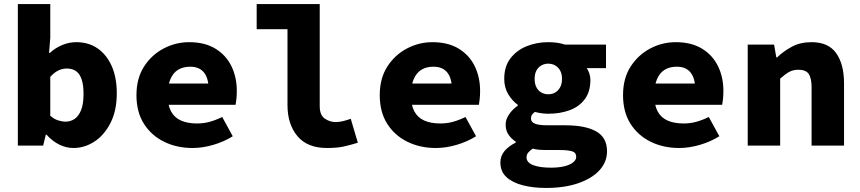

<svg xmlns="http://www.w3.org/2000/svg" viewBox="-20 -718 4240 947"><path d="M342 12Q307 12 273 -4.5Q239 -21 209 -54H206L193 0H68V-698H228V-532L222 -457H226Q253 -482 287 -496Q321 -510 356 -510Q418 -510 462.5 -478.5Q507 -447 531.5 -391Q556 -335 556 -258Q556 -172 525 -111.5Q494 -51 445.5 -19.5Q397 12 342 12ZM304 -118Q328 -118 348 -131.5Q368 -145 380 -175Q392 -205 392 -255Q392 -298 383 -325.5Q374 -353 356 -366.5Q338 -380 309 -380Q288 -380 268 -370.5Q248 -361 228 -339V-147Q246 -131 266 -124.5Q286 -118 304 -118Z M930 12Q852 12 789 -19Q726 -50 689.5 -108Q653 -166 653 -249Q653 -331 690 -389Q727 -447 786.5 -478.5Q846 -510 913 -510Q990 -510 1042.5 -478Q1095 -446 1121.5 -391.5Q1148 -337 1148 -270Q1148 -249 1146 -229.5Q1144 -210 1142 -201H772V-306H1032L1009 -277Q1009 -332 986 -360.5Q963 -389 918 -389Q883 -389 858.5 -374Q834 -359 820.5 -327.5Q807 -296 807 -249Q807 -200 823.5 -169Q840 -138 872.5 -123.5Q905 -109 952 -109Q984 -109 1013.5 -117Q1043 -125 1076 -141L1128 -46Q1085 -19 1032 -3.5Q979 12 930 12Z M1593 12Q1496 12 1447 -46.5Q1398 -105 1398 -200V-574H1246V-698H1557V-194Q1557 -150 1582 -133Q1607 -116 1635 -116Q1652 -116 1669.5 -120Q1687 -124 1710 -132L1745 -14Q1706 -2 1673.5 5Q1641 12 1593 12Z M2130 12Q2052 12 1989 -19Q1926 -50 1889.5 -108Q1853 -166 1853 -249Q1853 -331 1890 -389Q1927 -447 1986.5 -478.5Q2046 -510 2113 -510Q2190 -510 2242.5 -478Q2295 -446 2321.5 -391.5Q2348 -337 2348 -270Q2348 -249 2346 -229.5Q2344 -210 2342 -201H1972V-306H2232L2209 -277Q2209 -332 2186 -360.5Q2163 -389 2118 -389Q2083 -389 2058.5 -374Q2034 -359 2020.5 -327.5Q2007 -296 2007 -249Q2007 -200 2023.5 -169Q2040 -138 2072.5 -123.5Q2105 -109 2152 -109Q2184 -109 2213.5 -117Q2243 -125 2276 -141L2328 -46Q2285 -19 2232 -3.5Q2179 12 2130 12Z M2673 209Q2610 209 2559 196Q2508 183 2478 155.5Q2448 128 2448 83Q2448 52 2467.5 28Q2487 4 2524 -15V-19Q2504 -32 2489 -52.5Q2474 -73 2474 -104Q2474 -129 2491 -154Q2508 -179 2534 -197V-201Q2507 -220 2487 -253Q2467 -286 2467 -329Q2467 -390 2497.5 -430Q2528 -470 2577.5 -490Q2627 -510 2684 -510Q2731 -510 2767 -498H2969V-382H2874Q2881 -372 2886.5 -356.5Q2892 -341 2892 -324Q2892 -266 2864.5 -229Q2837 -192 2790 -174.5Q2743 -157 2684 -157Q2670 -157 2653.5 -159Q2637 -161 2618 -166Q2608 -158 2603.5 -151.5Q2599 -145 2599 -133Q2599 -116 2618.5 -108Q2638 -100 2681 -100H2769Q2867 -100 2920.5 -70Q2974 -40 2974 28Q2974 81 2937 121.5Q2900 162 2832.5 185.5Q2765 209 2673 209ZM2684 -253Q2703 -253 2718 -261.5Q2733 -270 2742.5 -287Q2752 -304 2752 -329Q2752 -354 2742.5 -370.5Q2733 -387 2718 -395.5Q2703 -404 2684 -404Q2666 -404 2650.5 -395.5Q2635 -387 2626 -370.5Q2617 -354 2617 -329Q2617 -304 2626 -287Q2635 -270 2650.5 -261.5Q2666 -253 2684 -253ZM2697 109Q2734 109 2762 102.5Q2790 96 2806 83.5Q2822 71 2822 56Q2822 34 2801 28Q2780 22 2740 22H2683Q2655 22 2638 20.5Q2621 19 2608 15Q2592 26 2584.5 35.5Q2577 45 2577 58Q2577 84 2610 96.5Q2643 109 2697 109Z M3330 12Q3252 12 3189 -19Q3126 -50 3089.5 -108Q3053 -166 3053 -249Q3053 -331 3090 -389Q3127 -447 3186.5 -478.5Q3246 -510 3313 -510Q3390 -510 3442.5 -478Q3495 -446 3521.5 -391.5Q3548 -337 3548 -270Q3548 -249 3546 -229.5Q3544 -210 3542 -201H3172V-306H3432L3409 -277Q3409 -332 3386 -360.5Q3363 -389 3318 -389Q3283 -389 3258.5 -374Q3234 -359 3220.5 -327.5Q3207 -296 3207 -249Q3207 -200 3223.5 -169Q3240 -138 3272.5 -123.5Q3305 -109 3352 -109Q3384 -109 3413.5 -117Q3443 -125 3476 -141L3528 -46Q3485 -19 3432 -3.5Q3379 12 3330 12Z M3668 0V-498H3798L3809 -435H3813Q3844 -465 3885.5 -487.5Q3927 -510 3983 -510Q4066 -510 4104.5 -455.5Q4143 -401 4143 -307V0H3983V-287Q3983 -332 3969 -353Q3955 -374 3918 -374Q3891 -374 3871 -362.5Q3851 -351 3828 -330V0Z"/></svg>

Font: Source Code Pro ExtraLight ExtraBold
Style: Regular
Weight: 800
Monospace: yes
Version: Version 1.018;hotconv 1.0.116;makeotfexe 2.5.65601